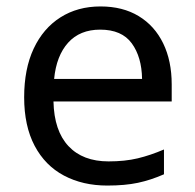

<svg xmlns="http://www.w3.org/2000/svg" viewBox="-20 -566 604 596"><path d="M292 -546Q361 -546 410.5 -516Q460 -486 486.5 -431.5Q513 -377 513 -304V-251H146Q148 -160 192.5 -112.5Q237 -65 317 -65Q368 -65 407.5 -74.5Q447 -84 489 -102V-25Q448 -7 408 1.5Q368 10 313 10Q237 10 178.5 -21Q120 -52 87.5 -113.5Q55 -175 55 -264Q55 -352 84.5 -415Q114 -478 167.5 -512Q221 -546 292 -546ZM291 -474Q228 -474 191.5 -433.5Q155 -393 148 -321H421Q420 -389 389 -431.5Q358 -474 291 -474Z"/></svg>

Font: Noto Sans NKo
Style: Regular
Weight: 400
Designer: Monotype Design Team
Foundry: Monotype Imaging Inc.
Version: Version 2.003; ttfautohint (v1.8.4.7-5d5b)